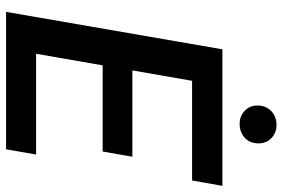

<svg xmlns="http://www.w3.org/2000/svg" viewBox="-169 -760 929 631"><g transform="rotate(90 295.5 -444.5)"><path d="M478 -317.4H194.8L156.7 -98.6H487.8L470.7 0H19L142.1 -710.9H590.8L573.2 -611.3H245.6L211.4 -415H495.1ZM326.7 -825.7Q326.7 -853 344 -870.4Q361.3 -887.7 388.2 -888.7Q415 -889.6 433.1 -872.8Q451.2 -856 451.2 -829.6Q451.2 -801.8 433.8 -785.2Q416.5 -768.6 389.6 -767.6Q363.3 -766.6 345 -783.4Q326.7 -800.3 326.7 -825.7Z"/></g></svg>

Font: Roboto Medium
Style: Italic
Weight: 500
Italic angle: -12°
Designer: Google
Version: Version 2.134; 2016